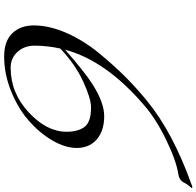

<svg xmlns="http://www.w3.org/2000/svg" viewBox="-31 -914 969 948"><g transform="rotate(90 454.0 -439.5)"><path d="M219 -252Q205 -188 205 -125Q205 -74 236 -40.5Q267 -7 314 -7Q438 -7 534 -96Q630 -185 630 -283Q630 -341 605.5 -372.5Q581 -404 510 -404Q466 -404 381.5 -365Q297 -326 219 -252ZM225 -276Q333 -371 392 -409Q485 -469 553 -469Q625 -469 667.5 -432.5Q710 -396 710 -333Q710 -277 673.5 -214Q637 -151 577 -98Q517 -45 431.5 -10Q346 25 258 25Q182 25 143.5 -15.5Q105 -56 105 -121Q105 -199 143 -284.5Q181 -370 244 -446Q307 -522 362 -576.5Q417 -631 477 -680Q633 -808 890 -900Q898 -904 905 -904Q908 -904 908 -901Q908 -900 904.5 -896.5Q901 -893 894 -884Q887 -875 880 -861Q869 -840 840 -835Q773 -825 670 -775Q567 -725 499 -666Q279 -478 225 -276Z"/></g></svg>

Font: Miama Nueva
Style: Medium
Weight: 400
Italic angle: -28°
Version: Version 1.0